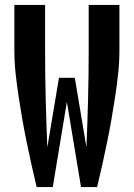

<svg xmlns="http://www.w3.org/2000/svg" viewBox="-20 -755 540 775"><path d="M128 0Q117 -45 107 -90.5Q97 -136 87.5 -182Q78 -228 70 -274Q62 -320 55 -366Q48 -412 43 -458.5Q38 -505 38 -551V-735H162V-551Q162 -453 164.5 -355.5Q167 -258 171 -160L218 -441H282L329 -160Q333 -258 335.5 -355.5Q338 -453 338 -551V-735H462V-551Q462 -505 457 -458.5Q452 -412 445 -366Q438 -320 430 -274Q422 -228 412.5 -182Q403 -136 393 -90.5Q383 -45 372 0H307L250 -344L193 0Z"/></svg>

Font: Iosevka Curly Extrabold
Style: Regular
Weight: 800
Monospace: yes
Designer: Belleve Invis
Foundry: Belleve Invis
Version: Version 22.1.2; ttfautohint (v1.8.4)